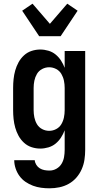

<svg xmlns="http://www.w3.org/2000/svg" viewBox="-20 -796 540 1039"><path d="M248 223Q225 223 202.5 220Q180 217 158.5 209Q137 201 118 188Q99 175 85.5 156.5Q72 138 64.5 115.5Q57 93 57 71H168Q169 84 176.5 96Q184 108 195.5 115Q207 122 220.5 124.5Q234 127 248 127Q268 127 285.5 117Q303 107 313 90.5Q323 74 326.5 54.5Q330 35 330 15V-91Q322 -70 310 -51.5Q298 -33 281 -19Q264 -5 242 1.5Q220 8 198 8Q174 8 151 0.5Q128 -7 110 -23.5Q92 -40 80.5 -61Q69 -82 62.5 -105Q56 -128 53.5 -152Q51 -176 51 -200V-320Q51 -344 53.5 -368Q56 -392 62.5 -415Q69 -438 80.5 -459Q92 -480 110 -496.5Q128 -513 151 -520.5Q174 -528 198 -528Q220 -528 242 -521.5Q264 -515 281 -501Q298 -487 310 -468.5Q322 -450 330 -429V-520H441V15Q441 42 437 68.5Q433 95 422 120Q411 145 393 165.5Q375 186 351.5 199Q328 212 301.5 217.5Q275 223 248 223ZM246 -88Q266 -88 284 -97.5Q302 -107 312 -124Q322 -141 326 -160.5Q330 -180 330 -200V-320Q330 -340 326 -359.5Q322 -379 312 -396Q302 -413 284 -422.5Q266 -432 246 -432Q226 -432 208 -422.5Q190 -413 180 -396Q170 -379 166 -359.5Q162 -340 162 -320V-200Q162 -180 166 -160.5Q170 -141 180 -124Q190 -107 208 -97.5Q226 -88 246 -88ZM192 -600 100 -738 156 -776 250 -667 344 -776 400 -738 308 -600Z"/></svg>

Font: Iosevka Term Curly
Style: Bold
Weight: 700
Designer: Belleve Invis
Foundry: Belleve Invis
Version: Version 32.3.0